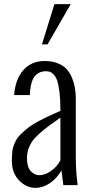

<svg xmlns="http://www.w3.org/2000/svg" viewBox="-20 -892 435 925"><path d="M209 -678.2H182.1L242.2 -872.1H320.8ZM271 -119.1V-325.2Q216.3 -286.1 214.4 -284.7Q192.9 -269 170.9 -249.5Q147 -228 136.2 -212.4Q109.9 -174.3 109.9 -129.9Q109.9 -87.4 127.9 -67.9Q146.5 -47.9 168.9 -47.9Q196.3 -47.9 225.1 -67.9Q254.4 -88.4 271 -119.1ZM354 0H285.2L275.9 -70.8Q252.9 -30.8 219 -8.8Q185.1 13.2 151.9 13.2Q106.9 13.2 71.8 -22.9Q37.1 -59.1 37.1 -117.2Q37.1 -141.1 40 -166.5Q42.5 -188 57.6 -216.8Q65.4 -230.5 75.9 -241.2Q86.4 -252 107.4 -270Q150.4 -306.6 271 -357.9V-362.8Q271 -412.1 266.6 -447.8Q262.2 -483.4 255.9 -502.4Q249.5 -521.5 239 -532.5Q228.5 -543.5 220 -546.1Q211.4 -548.8 199.2 -548.8Q172.9 -548.8 153.3 -531.2Q127.4 -507.8 124 -437V-434.1H47.9Q54.2 -511.7 93 -554.9Q131.8 -598.1 195.8 -598.1Q231 -598.1 258.8 -586.9Q286.6 -575.7 302.2 -557.6Q318.4 -539.1 327.6 -515.1Q345.2 -472.7 345.2 -416V-134.8Q345.2 -100.1 347.2 -70.3Q349.6 -34.7 352.1 -19Z"/></svg>

Font: VL Oswald
Style: Light
Weight: 300
Designer: vernon adams
Foundry: vernon adams
Version: Version ; ttfautohint (v0.92.18-e454-dirty) -l 8 -r 50 -G 20